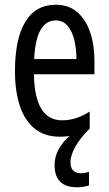

<svg xmlns="http://www.w3.org/2000/svg" viewBox="-20 -566 458 809"><path d="M277 117Q277 164 321 164Q331 164 340 162Q349 160 355 158V215Q333 223 304 223Q210 223 210 129Q210 94 227.5 62.5Q245 31 273 7Q254 10 233 10Q165 10 123 -26.5Q81 -63 62 -125Q43 -187 43 -265Q43 -402 86.5 -474Q130 -546 215 -546Q270 -546 306 -514.5Q342 -483 360 -429.5Q378 -376 378 -309V-253H123Q126 -59 242 -59Q271 -59 299.5 -68Q328 -77 358 -96V-24Q319 14 298 51Q277 88 277 117ZM215 -480Q174 -480 151 -440Q128 -400 124 -317H302Q302 -361 293 -398Q284 -435 264.5 -457.5Q245 -480 215 -480Z"/></svg>

Font: Noto Sans Georgian ExtraCondensed
Style: Regular
Weight: 400
Width: 2
Designer: Monotype Design Team, Akaki Razmadze
Foundry: Google LLC
Version: Version 2.005; ttfautohint (v1.8.4.7-5d5b)